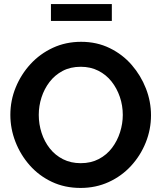

<svg xmlns="http://www.w3.org/2000/svg" viewBox="-20 -921 796 946"><path d="M31 -355Q31 -426 57.5 -490.5Q84 -555 130.5 -605.5Q177 -656 240.5 -685.5Q304 -715 380 -715Q457 -715 520.5 -684Q584 -653 629 -601Q674 -549 699 -485Q724 -421 724 -353Q724 -283 698 -218.5Q672 -154 625.5 -103.5Q579 -53 515.5 -24Q452 5 377 5Q299 5 235.5 -25Q172 -55 126.5 -106.5Q81 -158 56 -222.5Q31 -287 31 -355ZM378 -117Q428 -117 467 -137.5Q506 -158 532 -192.5Q558 -227 571.5 -269.5Q585 -312 585 -355Q585 -401 570.5 -443.5Q556 -486 529.5 -519.5Q503 -553 464.5 -572.5Q426 -592 378 -592Q327 -592 288.5 -571.5Q250 -551 224 -517Q198 -483 184.5 -441Q171 -399 171 -355Q171 -309 185 -266Q199 -223 225.5 -189.5Q252 -156 290.5 -136.5Q329 -117 378 -117ZM231 -818V-901H531V-818Z"/></svg>

Font: YasnoRaleway
Style: Bold
Weight: 700
Designer: Matt McInerney, Pablo Impallari, Rodrigo Fuenzalida
Foundry: Matt McInerney, Pablo Impallari, Rodrigo Fuenzalida
Version: Version 4.026